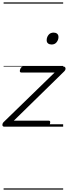

<svg xmlns="http://www.w3.org/2000/svg" viewBox="-30 -1053 565 1596"><path d="M8 0Q-10 0 -10 -14Q-10 -28 0 -38L424 -450H148Q139 -450 136 -456Q133 -462 137 -475Q141 -487 147.5 -493.5Q154 -500 163 -500H497Q507 -500 511.5 -493.5Q516 -487 514.5 -478Q513 -469 504 -460L85 -50H375Q384 -50 386.5 -44Q389 -38 385 -23Q382 -12 375.5 -6Q369 0 359 0ZM399 -683Q381 -683 369.5 -692Q358 -701 358 -719Q358 -743 373 -762.5Q388 -782 416 -782Q433 -782 444.5 -773Q456 -764 456 -745Q456 -722 441 -702.5Q426 -683 399 -683ZM0 513H495V523H0ZM0 -20H495V0H0ZM0 -505H495V-500H0ZM0 -1033H495V-1023H0Z"/></svg>

Font: Playwrite IN Guides
Style: Regular
Weight: 400
Designer: Veronika Burian, José Scaglione
Foundry: TypeTogether
Version: Version 1.003